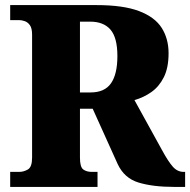

<svg xmlns="http://www.w3.org/2000/svg" viewBox="-20 -734 747 754"><path d="M20 0V-59H56Q73 -59 89.5 -68.5Q106 -78 106 -115V-598Q106 -623 97.5 -635Q89 -647 77 -651Q65 -655 56 -655H20V-714H359Q464 -714 526 -690.5Q588 -667 615 -624.5Q642 -582 642 -525Q642 -468 623.5 -431Q605 -394 574.5 -372.5Q544 -351 508 -341L616 -145Q641 -99 659 -79Q677 -59 701 -59H707V0H663Q581 0 524.5 -17Q468 -34 442 -90L344 -307H294V-115Q294 -78 307 -68.5Q320 -59 340 -59H363V0ZM336 -371Q391 -371 416 -407Q441 -443 441 -514Q441 -586 414 -617.5Q387 -649 334 -649H294V-371Z"/></svg>

Font: Noto Serif Thai SemiCondensed Black
Style: Regular
Weight: 900
Width: 4
Designer: Monotype Design Team
Foundry: Monotype Imaging Inc.
Version: Version 2.002; ttfautohint (v1.8.4.7-5d5b)